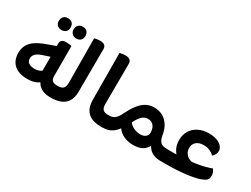

<svg xmlns="http://www.w3.org/2000/svg" viewBox="-59 -1229 2287 1752"><g transform="rotate(30 1084.5 -353.0)"><path d="M503 0H486Q425 0 382 -35Q363 -50 351 -74Q339 -65 324 -58Q288 -40 230 -40Q139 -40 90.5 -84Q42 -128 42 -206Q42 -256 62.5 -292Q83 -328 124.5 -355Q166 -382 229 -404L315 -435V-462Q315 -509 375 -509Q392 -509 407.5 -506.5Q423 -504 431 -502V-187Q431 -151 447.5 -137.5Q464 -124 492 -124H503Q510 -113 514 -97.5Q518 -82 518 -62Q518 -42 514 -26Q510 -10 503 0ZM315 -322 243 -298Q195 -282 176.5 -261.5Q158 -241 158 -214Q158 -185 179 -169.5Q200 -154 240 -153Q271 -153 296 -164Q307 -169 315 -175ZM278 -583Q250 -583 233 -599.5Q216 -616 216 -645Q216 -673 233 -690Q250 -707 278 -707Q307 -707 323.5 -690Q340 -673 340 -645Q340 -616 323.5 -599.5Q307 -583 278 -583ZM434 -583Q406 -583 389 -600Q372 -617 372 -645Q372 -674 389 -690.5Q406 -707 434 -707Q463 -707 479.5 -690.5Q496 -674 496 -645Q496 -617 479.5 -600Q463 -583 434 -583Z M487 0V-124H507Q545 -124 561.5 -141.5Q578 -159 578 -197L575 -667Q584 -669 600.5 -672Q617 -675 635 -675Q698 -675 698 -623L696 -173Q696 -110 671 -71.5Q646 -33 603.5 -16.5Q561 0 510 0Z M965 -623 963 -197Q963 -156 981.5 -140Q1000 -124 1034 -124H1052V-123Q1058 -112 1062 -97Q1066 -82 1066 -62Q1066 -41 1062 -25Q1058 -9 1052 1L1017 0Q968 -1 929.5 -18Q891 -35 868.5 -73Q846 -111 845 -173L842 -667Q850 -669 867 -672Q884 -675 902 -675Q933 -675 949 -662Q965 -649 965 -623Z M1036 0V-125H1049Q1076 -125 1095 -137Q1114 -149 1127 -168Q1140 -187 1149 -206Q1178 -266 1210 -308.5Q1242 -351 1280.5 -373Q1319 -395 1368 -395Q1420 -395 1460 -372Q1500 -349 1525 -307Q1550 -265 1558 -211Q1565 -167 1585.5 -145.5Q1606 -124 1659 -124H1662Q1669 -113 1673 -97.5Q1677 -82 1677 -62Q1677 -42 1673 -26Q1669 -10 1662 0H1657Q1613 0 1579.5 -15Q1546 -30 1526 -60Q1520 -68 1516 -76Q1503 -52 1480 -33Q1440 -1 1370 -1Q1326 -1 1287.5 -14Q1249 -27 1223 -52Q1209 -64 1199 -79Q1179 -49 1147 -27Q1108 0 1051 0ZM1378 -118Q1411 -118 1431.5 -134.5Q1452 -151 1452 -179Q1452 -203 1443.5 -225.5Q1435 -248 1416.5 -262Q1398 -276 1369 -276Q1330 -276 1302.5 -246Q1275 -216 1256 -173Q1277 -147 1309.5 -132.5Q1342 -118 1378 -118Z M1646 0V-124H1756Q1746 -135 1739 -147Q1710 -191 1710 -252Q1710 -308 1736 -350Q1762 -392 1809 -416Q1856 -440 1920 -440Q1990 -440 2032.5 -412Q2075 -384 2075 -345Q2075 -323 2065.5 -306.5Q2056 -290 2044 -278Q2021 -299 1993.5 -311Q1966 -323 1931 -323Q1880 -323 1853 -298.5Q1826 -274 1826 -236Q1826 -234 1826 -233Q1826 -192 1855 -164Q1877 -142 1912 -135Q1935 -138 1957 -142Q2004 -149 2043 -159.5Q2082 -170 2107 -180Q2116 -171 2123.5 -153.5Q2131 -136 2131 -116Q2131 -84 2115 -68.5Q2099 -53 2062 -40Q2039 -32 2003.5 -24.5Q1968 -17 1924 -11.5Q1880 -6 1830 -3Q1780 0 1727 0Z"/></g></svg>

Font: Baloo Bhaijaan 2 SemiBold
Style: Regular
Weight: 600
Designer: Sanskriti Dholi, Noopur Datye and Ek Type
Foundry: Ek Type
Version: Version 1.700